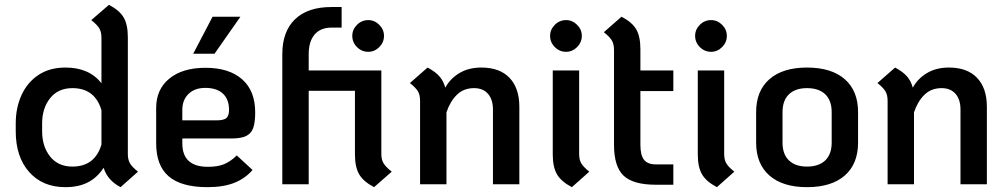

<svg xmlns="http://www.w3.org/2000/svg" viewBox="-20 -761 4161 793"><path d="M550 -52 478 12Q424 -16 408 -68Q382 -28 343.5 -8Q305 12 250 12Q156 12 100.5 -50.5Q45 -113 45 -219V-251Q45 -316 69 -368.5Q93 -421 139 -451.5Q185 -482 250 -482Q349 -482 399 -417V-605Q399 -629 390 -644Q381 -659 357 -678L430 -741Q474 -718 491 -688.5Q508 -659 508 -607V-125Q508 -101 517 -86Q526 -71 550 -52ZM399 -306Q372 -397 279 -397Q220 -397 187 -355.5Q154 -314 154 -251V-219Q154 -156 187 -114.5Q220 -73 279 -73Q372 -73 399 -164Z M958 -119 1023 -59Q993 -24 948 -6Q903 12 837 12Q729 12 677 -32.5Q625 -77 625 -169V-315Q625 -392 679.5 -436.5Q734 -481 829 -481Q926 -481 980 -433.5Q1034 -386 1034 -297Q1034 -256 1026 -233Q1018 -210 997 -199.5Q976 -189 935 -189H733V-169Q733 -72 839 -72Q878 -72 904.5 -82.5Q931 -93 958 -119ZM733 -307V-264H876Q904 -264 915 -273.5Q926 -283 926 -307Q926 -351 900.5 -374.5Q875 -398 828 -398Q784 -398 758.5 -373Q733 -348 733 -307ZM858 -692H973L866 -539H778Z M1446 -123V-386H1255V0H1146V-537Q1146 -631 1198.5 -681.5Q1251 -732 1349 -732H1391V-647H1349Q1304 -647 1279.5 -618.5Q1255 -590 1255 -537V-470H1555V-125Q1555 -101 1564.5 -86Q1574 -71 1598 -52L1525 12Q1481 -11 1463.5 -41Q1446 -71 1446 -123ZM1435 -613Q1435 -639 1454.5 -658.5Q1474 -678 1501 -678Q1527 -678 1546.5 -658.5Q1566 -639 1566 -613Q1566 -586 1546.5 -566.5Q1527 -547 1501 -547Q1474 -547 1454.5 -566.5Q1435 -586 1435 -613Z M2125 -320V0H2016V-309Q2016 -350 1995.5 -373.5Q1975 -397 1938 -397Q1895 -397 1867 -369.5Q1839 -342 1824 -297V0H1715V-345Q1715 -369 1706 -384Q1697 -399 1673 -418L1746 -482Q1778 -465 1795 -445.5Q1812 -426 1819 -399Q1840 -437 1878 -459.5Q1916 -482 1968 -482Q2044 -482 2084.5 -439.5Q2125 -397 2125 -320Z M2252 -613Q2252 -639 2271.5 -658.5Q2291 -678 2318 -678Q2344 -678 2363.5 -658.5Q2383 -639 2383 -613Q2383 -586 2363.5 -566.5Q2344 -547 2318 -547Q2291 -547 2271.5 -566.5Q2252 -586 2252 -613ZM2263 -123V-470H2372V-125Q2372 -101 2381 -86Q2390 -71 2414 -52L2342 12Q2298 -11 2280.5 -41Q2263 -71 2263 -123Z M2625 -385V-163Q2625 -120 2640 -101Q2655 -82 2689 -82H2761V2H2689Q2595 2 2555.5 -35.5Q2516 -73 2516 -163V-555Q2516 -579 2507 -594Q2498 -609 2474 -628L2547 -692Q2591 -669 2608 -639.5Q2625 -610 2625 -557V-470H2761V-385Z M2851 -613Q2851 -639 2870.5 -658.5Q2890 -678 2917 -678Q2943 -678 2962.5 -658.5Q2982 -639 2982 -613Q2982 -586 2962.5 -566.5Q2943 -547 2917 -547Q2890 -547 2870.5 -566.5Q2851 -586 2851 -613ZM2862 -123V-470H2971V-125Q2971 -101 2980 -86Q2989 -71 3013 -52L2941 12Q2897 -11 2879.5 -41Q2862 -71 2862 -123Z M3103 -172V-298Q3103 -386 3158 -434Q3213 -482 3313 -482Q3414 -482 3469 -434Q3524 -386 3524 -298V-172Q3524 -84 3469 -36Q3414 12 3313 12Q3213 12 3158 -36Q3103 -84 3103 -172ZM3415 -172V-298Q3415 -346 3388.5 -371.5Q3362 -397 3313 -397Q3265 -397 3238.5 -371.5Q3212 -346 3212 -298V-172Q3212 -124 3238.5 -98.5Q3265 -73 3313 -73Q3362 -73 3388.5 -98.5Q3415 -124 3415 -172Z M4056 -320V0H3947V-309Q3947 -350 3926.5 -373.5Q3906 -397 3869 -397Q3826 -397 3798 -369.5Q3770 -342 3755 -297V0H3646V-345Q3646 -369 3637 -384Q3628 -399 3604 -418L3677 -482Q3709 -465 3726 -445.5Q3743 -426 3750 -399Q3771 -437 3809 -459.5Q3847 -482 3899 -482Q3975 -482 4015.5 -439.5Q4056 -397 4056 -320Z"/></svg>

Font: KoHo SemiBold
Style: Regular
Weight: 600
Designer: Cadson Demak & Katatrad Team
Foundry: Cadson Demak Co.,Ltd.
Version: Version 1.000; ttfautohint (v1.6)